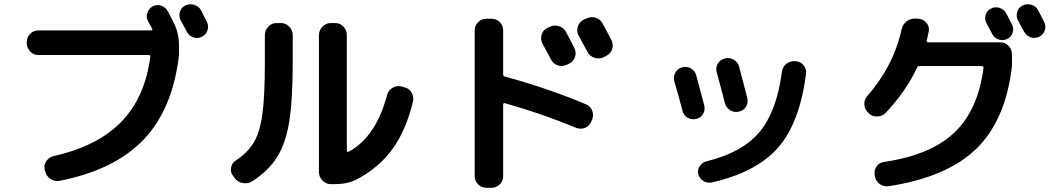

<svg xmlns="http://www.w3.org/2000/svg" viewBox="-20 -852 5040 915"><path d="M938.5 -801.8Q948.2 -784.2 965.8 -748Q975.6 -728.5 968.8 -707.5Q961.9 -686.5 941.9 -676.8Q921.9 -667 901.4 -673.8Q880.9 -680.7 870.1 -701.2Q861.3 -718.8 840.8 -754.9Q831.1 -774.4 837.4 -795.4Q843.8 -816.4 863.8 -826.2Q883.8 -835.9 906.2 -828.6Q928.7 -821.3 938.5 -801.8ZM163.1 -589.8Q139.6 -589.8 123.5 -606.9Q107.4 -624 107.4 -647.5V-650.4Q107.4 -673.8 123.5 -690.4Q139.6 -707 163.1 -707H701.2Q709 -707 705.1 -714.8Q702.1 -720.7 695.8 -732.9Q689.5 -745.1 685.5 -751Q674.8 -769.5 682.1 -790.5Q689.5 -811.5 708 -821.8Q726.6 -832 747.6 -825.2Q768.6 -818.4 779.3 -798.8Q798.8 -762.7 807.6 -744.1Q833 -695.3 833 -635.7V-589.8Q803.7 -334 665.5 -188Q527.3 -42 263.7 9.8Q240.2 13.7 220.7 1Q201.2 -11.7 195.3 -35.2L193.4 -42Q187.5 -64.5 200.2 -83.5Q212.9 -102.5 236.3 -108.4Q445.3 -155.3 558.1 -271.5Q670.9 -387.7 696.3 -581.1Q698.2 -589.8 689.5 -589.8Z M1556.6 25.4Q1533.2 25.4 1516.6 8.3Q1500 -8.8 1500 -32.2V-684.6Q1500 -708 1517.1 -725.1Q1534.2 -742.2 1556.6 -742.2H1577.1Q1600.6 -742.2 1616.7 -725.1Q1632.8 -708 1632.8 -684.6V-132.8Q1632.8 -129.9 1635.7 -128.4Q1638.7 -127 1641.6 -128.9Q1771.5 -199.2 1824.2 -397.5Q1830.1 -420.9 1850.1 -433.1Q1870.1 -445.3 1891.6 -440.4L1905.3 -436.5Q1928.7 -431.6 1940.9 -411.6Q1953.1 -391.6 1948.2 -369.1Q1916 -233.4 1852.1 -144Q1788.1 -54.7 1683.6 1Q1639.6 25.4 1577.1 25.4ZM1098.6 -2.9 1090.8 -13.7Q1077.1 -30.3 1081.1 -52.7Q1085 -75.2 1103.5 -86.9Q1161.1 -125 1189.9 -173.8Q1218.8 -222.7 1230.5 -308.6Q1242.2 -394.5 1242.2 -554.7V-684.6Q1242.2 -708 1258.8 -725.1Q1275.4 -742.2 1297.9 -742.2H1318.4Q1341.8 -742.2 1358.4 -725.1Q1375 -708 1375 -684.6V-554.7Q1375 -376 1358.4 -272.9Q1341.8 -169.9 1301.3 -104.5Q1260.7 -39.1 1182.6 11.7Q1163.1 24.4 1138.2 20.5Q1113.3 16.6 1098.6 -2.9Z M2598.6 -723.6Q2620.1 -734.4 2643.1 -727.5Q2666 -720.7 2676.8 -700.2Q2695.3 -667 2716.8 -624Q2727.5 -602.5 2720.2 -580.6Q2712.9 -558.6 2692.4 -548.8L2681.6 -543.9Q2660.2 -533.2 2638.2 -540.5Q2616.2 -547.9 2605.5 -569.3Q2598.6 -582 2585.4 -606.9Q2572.3 -631.8 2565.4 -643.6Q2554.7 -663.1 2561 -686Q2567.4 -709 2587.9 -718.8ZM2774.4 -763.7Q2795.9 -774.4 2818.4 -767.6Q2840.8 -760.7 2851.6 -740.2Q2879.9 -688.5 2893.6 -661.1Q2904.3 -639.6 2897 -617.7Q2889.6 -595.7 2869.1 -585.9L2856.4 -579.1Q2835 -569.3 2812.5 -576.7Q2790 -584 2779.3 -605.5L2737.3 -682.6Q2726.6 -702.1 2733.4 -724.6Q2740.2 -747.1 2760.7 -757.8ZM2297.9 43Q2274.4 43 2258.3 26.4Q2242.2 9.8 2242.2 -12.7V-707Q2242.2 -730.5 2258.8 -746.6Q2275.4 -762.7 2297.9 -762.7H2322.3Q2345.7 -762.7 2361.8 -746.6Q2377.9 -730.5 2377.9 -707V-498Q2377.9 -489.3 2385.7 -487.3Q2584 -433.6 2771.5 -355.5Q2793.9 -346.7 2802.2 -324.7Q2810.5 -302.7 2801.8 -281.2L2797.9 -273.4Q2789.1 -251 2768.1 -242.7Q2747.1 -234.4 2724.6 -243.2Q2565.4 -309.6 2385.7 -360.4Q2377.9 -362.3 2377.9 -353.5V-12.7Q2377.9 10.7 2361.3 26.9Q2344.7 43 2322.3 43Z M3771.5 -560.5Q3794.9 -558.6 3809.6 -541Q3824.2 -523.4 3821.3 -500Q3791 -265.6 3687.5 -147.9Q3584 -30.3 3371.1 17.6Q3349.6 21.5 3331.5 10.3Q3313.5 -1 3307.6 -22.5Q3302.7 -42 3314.5 -60.1Q3326.2 -78.1 3345.7 -83Q3515.6 -124 3598.1 -221.2Q3680.7 -318.4 3706.1 -507.8Q3709 -532.2 3726.6 -546.9Q3744.1 -561.5 3767.6 -560.5ZM3232.4 -324.2Q3213.9 -396.5 3193.4 -464.8Q3187.5 -486.3 3198.7 -506.3Q3210 -526.4 3231.4 -531.2Q3253.9 -537.1 3272.9 -525.9Q3292 -514.6 3297.9 -493.2Q3301.8 -479.5 3335.9 -350.6Q3341.8 -328.1 3330.6 -309.1Q3319.3 -290 3297.4 -285.2Q3275.4 -280.3 3256.8 -291Q3238.3 -301.8 3232.4 -324.2ZM3502 -320.3Q3479.5 -314.5 3460.4 -326.2Q3441.4 -337.9 3434.6 -360.4Q3422.9 -408.2 3395.5 -507.8Q3389.6 -530.3 3400.9 -548.8Q3412.1 -567.4 3434.1 -573.2Q3456.1 -579.1 3476.1 -567.9Q3496.1 -556.6 3502 -535.2Q3509.8 -505.9 3523.9 -452.1Q3538.1 -398.4 3541 -385.7Q3546.9 -363.3 3535.6 -344.2Q3524.4 -325.2 3502 -320.3Z M4775.4 -788.1Q4780.3 -779.3 4789.1 -761.7Q4797.9 -744.1 4802.7 -735.4Q4812.5 -715.8 4805.7 -695.3Q4798.8 -674.8 4779.3 -666Q4760.7 -657.2 4739.7 -663.6Q4718.8 -669.9 4709 -689.5Q4704.1 -698.2 4694.8 -715.8Q4685.5 -733.4 4680.7 -742.2Q4670.9 -760.7 4677.2 -781.2Q4683.6 -801.8 4703.1 -811.5Q4722.7 -821.3 4743.7 -814.5Q4764.6 -807.6 4775.4 -788.1ZM4860.4 -701.2Q4851.6 -718.8 4831.1 -754.9Q4821.3 -774.4 4827.6 -795.4Q4834 -816.4 4854 -826.2Q4874 -835.9 4896 -829.1Q4918 -822.3 4927.7 -802.7Q4932.6 -793 4942.4 -773.9Q4952.1 -754.9 4956.1 -747.1Q4965.8 -727.5 4959 -707Q4952.1 -686.5 4932.1 -676.8Q4912.1 -667 4891.6 -674.3Q4871.1 -681.6 4860.4 -701.2ZM4120.1 -311.5 4117.2 -315.4Q4100.6 -331.1 4099.1 -354Q4097.7 -377 4113.3 -394.5Q4238.3 -538.1 4276.4 -710.9Q4281.2 -735.4 4300.3 -750Q4319.3 -764.6 4342.8 -763.7L4357.4 -762.7Q4380.9 -760.7 4395.5 -742.7Q4410.2 -724.6 4406.2 -703.1Q4400.4 -672.9 4396.5 -658.2Q4394.5 -650.4 4403.3 -650.4H4747.1Q4770.5 -650.4 4786.6 -633.3Q4802.7 -616.2 4802.7 -592.8V-537.1Q4773.4 -282.2 4635.3 -145.5Q4497.1 -8.8 4216.8 35.2Q4192.4 39.1 4172.9 25.4Q4153.3 11.7 4149.4 -11.7L4148.4 -17.6Q4144.5 -40 4156.7 -58.1Q4168.9 -76.2 4192.4 -80.1Q4417 -113.3 4529.3 -221.2Q4641.6 -329.1 4667 -528.3Q4668 -531.2 4665.5 -534.2Q4663.1 -537.1 4660.2 -537.1H4365.2H4362.3Q4354.5 -537.1 4350.6 -530.3Q4299.8 -419.9 4201.2 -314.5Q4185.5 -297.9 4161.6 -296.9Q4137.7 -295.9 4120.1 -311.5Z"/></svg>

Font: Rounded Mgen+ 2m bold
Style: Bold
Weight: 700
Designer: [Source Han Sans]
Ryoko NISHIZUKA  (kana & ideographs); Paul D. Hunt (Latin, Greek & Cyrillic); Wenlong ZHANG  (bopomofo
Version: Version 1.059.20150602